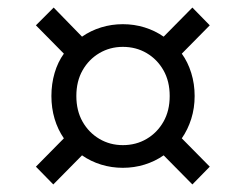

<svg xmlns="http://www.w3.org/2000/svg" viewBox="-20 -601 604 508"><path d="M121 -113 75 -160 149 -235Q133 -258 124.5 -286.5Q116 -315 116 -347Q116 -379 124.5 -408Q133 -437 149 -459L75 -534L122 -581L197 -504Q220 -520 247.5 -528.5Q275 -537 305 -537Q335 -537 362.5 -528.5Q390 -520 413 -504L489 -581L535 -534L461 -459Q477 -437 486 -408Q495 -379 495 -347Q495 -315 486 -286.5Q477 -258 461 -235L535 -160L489 -113L413 -190Q390 -174 362.5 -165.5Q335 -157 305 -157Q275 -157 247.5 -165.5Q220 -174 197 -190ZM305 -217Q340 -217 368 -233.5Q396 -250 412.5 -279Q429 -308 429 -347Q429 -386 412.5 -415Q396 -444 368 -460.5Q340 -477 305 -477Q271 -477 243 -460.5Q215 -444 198.5 -415Q182 -386 182 -347Q182 -308 198.5 -279Q215 -250 243 -233.5Q271 -217 305 -217Z"/></svg>

Font: Ubuntu Sans
Style: Italic
Weight: 400
Italic angle: -13.5°
Designer: Dalton Maag Ltd
Foundry: Dalton Maag Ltd
Version: Version 1.006